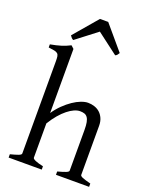

<svg xmlns="http://www.w3.org/2000/svg" viewBox="-174 -1053 899 1144"><g transform="rotate(20 276.0 -481.0)"><path d="M327.1 0V-21Q362.3 -30.3 378.9 -37.1Q395.5 -43.9 395.5 -50.8V-309.1Q395.5 -338.9 391.8 -357.4Q388.2 -376 380.4 -386.7Q372.6 -397.5 360.8 -401.4Q349.1 -405.3 333 -405.3Q315.9 -405.3 296.1 -396.5Q276.4 -387.7 254.9 -370.6Q233.4 -353.5 211.4 -327.9Q189.5 -302.2 168.5 -268.1V-50.8Q168.5 -43.5 186.8 -35.6Q205.1 -27.8 236.8 -21V0H26.9V-21Q59.1 -29.3 77.1 -35.9Q95.2 -42.5 95.2 -50.8V-633.8Q95.2 -654.3 93.5 -665.8Q91.8 -677.2 84.7 -683.6Q77.6 -689.9 64 -692.6Q50.3 -695.3 26.9 -698.2V-717.8Q47.4 -721.7 64.2 -725.6Q81.1 -729.5 95.5 -734.1Q109.9 -738.8 123 -744.1Q136.2 -749.5 150.4 -756.8L168.5 -740.2V-334Q189.5 -365.2 215.1 -390.1Q240.7 -415 266.6 -432.6Q292.5 -450.2 317.1 -459.5Q341.8 -468.8 360.8 -468.8Q381.8 -468.8 401.4 -462.4Q420.9 -456.1 435.8 -442.9Q450.7 -429.7 459.7 -409.4Q468.8 -389.2 468.8 -361.8V-50.8Q468.8 -43.9 483.6 -37.4Q498.5 -30.8 537.1 -21V0ZM436 -811.5Q430.2 -802.2 426.8 -797.9Q423.3 -793.5 415 -789.6L281.2 -891.1L148.9 -789.6Q145 -791.5 142.3 -793.5Q139.6 -795.4 137.5 -797.9Q135.3 -800.3 132.8 -803.7Q130.4 -807.1 127 -811.5L255.9 -962.4H308.1Z"/></g></svg>

Font: Gentium Plus
Style: Regular
Weight: 400
Designer: J. Victor Gaultney, Annie Olsen, Iska Routamaa
Foundry: SIL International
Version: Version 1.510